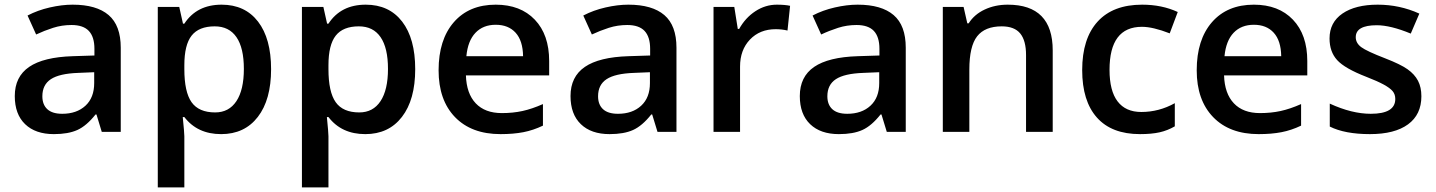

<svg xmlns="http://www.w3.org/2000/svg" viewBox="-20 -570 6207 830"><path d="M419.9 0 397 -75.2H393.1Q354 -25.9 314.5 -8.1Q274.9 9.8 212.9 9.8Q133.3 9.8 88.6 -33.2Q43.9 -76.2 43.9 -154.8Q43.9 -238.3 106 -280.8Q168 -323.2 294.9 -327.1L388.2 -330.1V-358.9Q388.2 -410.6 364 -436.3Q339.8 -461.9 289.1 -461.9Q247.6 -461.9 209.5 -449.7Q171.4 -437.5 136.2 -420.9L99.1 -502.9Q143.1 -525.9 195.3 -537.8Q247.6 -549.8 293.9 -549.8Q397 -549.8 449.5 -504.9Q502 -460 502 -363.8V0ZM249 -78.1Q311.5 -78.1 349.4 -113Q387.2 -147.9 387.2 -210.9V-257.8L317.9 -254.9Q236.8 -252 200 -227.8Q163.1 -203.6 163.1 -153.8Q163.1 -117.7 184.6 -97.9Q206.1 -78.1 249 -78.1Z M936 9.8Q833.5 9.8 776.9 -64H770Q776.9 4.4 776.9 19V240.2H662.1V-540H754.9Q758.8 -524.9 771 -467.8H776.9Q830.6 -549.8 938 -549.8Q1039.1 -549.8 1095.5 -476.6Q1151.9 -403.3 1151.9 -271Q1151.9 -138.7 1094.5 -64.5Q1037.1 9.8 936 9.8ZM908.2 -456.1Q839.8 -456.1 808.3 -416Q776.9 -376 776.9 -288.1V-271Q776.9 -172.4 808.1 -128.2Q839.4 -84 910.2 -84Q969.7 -84 1002 -132.8Q1034.2 -181.6 1034.2 -272Q1034.2 -362.8 1002.2 -409.4Q970.2 -456.1 908.2 -456.1Z M1559.1 9.8Q1456.5 9.8 1399.9 -64H1393.1Q1399.9 4.4 1399.9 19V240.2H1285.2V-540H1377.9Q1381.8 -524.9 1394 -467.8H1399.9Q1453.6 -549.8 1561 -549.8Q1662.1 -549.8 1718.5 -476.6Q1774.9 -403.3 1774.9 -271Q1774.9 -138.7 1717.5 -64.5Q1660.2 9.8 1559.1 9.8ZM1531.2 -456.1Q1462.9 -456.1 1431.4 -416Q1399.9 -376 1399.9 -288.1V-271Q1399.9 -172.4 1431.2 -128.2Q1462.4 -84 1533.2 -84Q1592.8 -84 1625 -132.8Q1657.2 -181.6 1657.2 -272Q1657.2 -362.8 1625.2 -409.4Q1593.3 -456.1 1531.2 -456.1Z M2144 9.8Q2018.1 9.8 1947 -63.7Q1876 -137.2 1876 -266.1Q1876 -398.4 1941.9 -474.1Q2007.8 -549.8 2123 -549.8Q2230 -549.8 2292 -484.9Q2354 -419.9 2354 -306.2V-244.1H1994.1Q1996.6 -165.5 2036.6 -123.3Q2076.7 -81.1 2149.4 -81.1Q2197.3 -81.1 2238.5 -90.1Q2279.8 -99.1 2327.1 -120.1V-26.9Q2285.2 -6.8 2242.2 1.5Q2199.2 9.8 2144 9.8ZM2123 -462.9Q2068.4 -462.9 2035.4 -428.2Q2002.4 -393.6 1996.1 -327.1H2241.2Q2240.2 -394 2209 -428.5Q2177.7 -462.9 2123 -462.9Z M2822.3 0 2799.3 -75.2H2795.4Q2756.3 -25.9 2716.8 -8.1Q2677.2 9.8 2615.2 9.8Q2535.6 9.8 2491 -33.2Q2446.3 -76.2 2446.3 -154.8Q2446.3 -238.3 2508.3 -280.8Q2570.3 -323.2 2697.3 -327.1L2790.5 -330.1V-358.9Q2790.5 -410.6 2766.4 -436.3Q2742.2 -461.9 2691.4 -461.9Q2649.9 -461.9 2611.8 -449.7Q2573.7 -437.5 2538.6 -420.9L2501.5 -502.9Q2545.4 -525.9 2597.7 -537.8Q2649.9 -549.8 2696.3 -549.8Q2799.3 -549.8 2851.8 -504.9Q2904.3 -460 2904.3 -363.8V0ZM2651.4 -78.1Q2713.9 -78.1 2751.7 -113Q2789.6 -147.9 2789.6 -210.9V-257.8L2720.2 -254.9Q2639.2 -252 2602.3 -227.8Q2565.4 -203.6 2565.4 -153.8Q2565.4 -117.7 2586.9 -97.9Q2608.4 -78.1 2651.4 -78.1Z M3338.4 -549.8Q3373 -549.8 3395.5 -544.9L3384.3 -438Q3359.9 -443.8 3333.5 -443.8Q3264.6 -443.8 3221.9 -398.9Q3179.2 -354 3179.2 -282.2V0H3064.5V-540H3154.3L3169.4 -444.8H3175.3Q3202.1 -493.2 3245.4 -521.5Q3288.6 -549.8 3338.4 -549.8Z M3813.5 0 3790.5 -75.2H3786.6Q3747.6 -25.9 3708 -8.1Q3668.5 9.8 3606.4 9.8Q3526.9 9.8 3482.2 -33.2Q3437.5 -76.2 3437.5 -154.8Q3437.5 -238.3 3499.5 -280.8Q3561.5 -323.2 3688.5 -327.1L3781.7 -330.1V-358.9Q3781.7 -410.6 3757.6 -436.3Q3733.4 -461.9 3682.6 -461.9Q3641.1 -461.9 3603 -449.7Q3564.9 -437.5 3529.8 -420.9L3492.7 -502.9Q3536.6 -525.9 3588.9 -537.8Q3641.1 -549.8 3687.5 -549.8Q3790.5 -549.8 3843 -504.9Q3895.5 -460 3895.5 -363.8V0ZM3642.6 -78.1Q3705.1 -78.1 3742.9 -113Q3780.8 -147.9 3780.8 -210.9V-257.8L3711.4 -254.9Q3630.4 -252 3593.5 -227.8Q3556.6 -203.6 3556.6 -153.8Q3556.6 -117.7 3578.1 -97.9Q3599.6 -78.1 3642.6 -78.1Z M4530.8 0H4415.5V-332Q4415.5 -394.5 4390.4 -425.3Q4365.2 -456.1 4310.5 -456.1Q4237.8 -456.1 4204.1 -413.1Q4170.4 -370.1 4170.4 -269V0H4055.7V-540H4145.5L4161.6 -469.2H4167.5Q4191.9 -507.8 4236.8 -528.8Q4281.7 -549.8 4336.4 -549.8Q4530.8 -549.8 4530.8 -352.1Z M4908.2 9.8Q4785.6 9.8 4721.9 -61.8Q4658.2 -133.3 4658.2 -267.1Q4658.2 -403.3 4724.9 -476.6Q4791.5 -549.8 4917.5 -549.8Q5002.9 -549.8 5071.3 -518.1L5036.6 -425.8Q4963.9 -454.1 4916.5 -454.1Q4776.4 -454.1 4776.4 -268.1Q4776.4 -177.2 4811.3 -131.6Q4846.2 -85.9 4913.6 -85.9Q4990.2 -85.9 5058.6 -124V-23.9Q5027.8 -5.9 4992.9 2Q4958 9.8 4908.2 9.8Z M5421.4 9.8Q5295.4 9.8 5224.4 -63.7Q5153.3 -137.2 5153.3 -266.1Q5153.3 -398.4 5219.2 -474.1Q5285.2 -549.8 5400.4 -549.8Q5507.3 -549.8 5569.3 -484.9Q5631.3 -419.9 5631.3 -306.2V-244.1H5271.5Q5273.9 -165.5 5314 -123.3Q5354 -81.1 5426.8 -81.1Q5474.6 -81.1 5515.9 -90.1Q5557.1 -99.1 5604.5 -120.1V-26.9Q5562.5 -6.8 5519.5 1.5Q5476.6 9.8 5421.4 9.8ZM5400.4 -462.9Q5345.7 -462.9 5312.7 -428.2Q5279.8 -393.6 5273.4 -327.1H5518.6Q5517.6 -394 5486.3 -428.5Q5455.1 -462.9 5400.4 -462.9Z M6124.5 -153.8Q6124.5 -74.7 6066.9 -32.5Q6009.3 9.8 5901.9 9.8Q5793.9 9.8 5728.5 -22.9V-122.1Q5823.7 -78.1 5905.8 -78.1Q6011.7 -78.1 6011.7 -142.1Q6011.7 -162.6 6000 -176.3Q5988.3 -189.9 5961.4 -204.6Q5934.6 -219.2 5886.7 -237.8Q5793.5 -273.9 5760.5 -310.1Q5727.5 -346.2 5727.5 -403.8Q5727.5 -473.1 5783.4 -511.5Q5839.4 -549.8 5935.5 -549.8Q6030.8 -549.8 6115.7 -511.2L6078.6 -424.8Q5991.2 -460.9 5931.6 -460.9Q5840.8 -460.9 5840.8 -409.2Q5840.8 -383.8 5864.5 -366.2Q5888.2 -348.6 5967.8 -317.9Q6034.7 -292 6064.9 -270.5Q6095.2 -249 6109.9 -220.9Q6124.5 -192.9 6124.5 -153.8Z"/></svg>

Font: f0_51262          
Style: Regular
Weight: 600
Foundry: Ascender Corporation
Version: Version 1.10